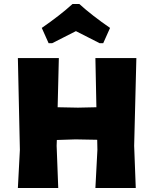

<svg xmlns="http://www.w3.org/2000/svg" viewBox="-20 -936 751 956"><path d="M222 -721 188 -797Q278 -859 341 -916H375Q438 -859 528 -797L494 -721H476Q457 -731 417 -751Q377 -771 358 -781Q338 -771 299 -751Q260 -731 240 -721ZM273 -647 267 -402 368 -400 460 -402 455 -647H659L648 -210L656 0H455L465 -190L464 -240L356 -242L263 -239L262 -210L270 0H69L79 -190L69 -647Z"/></svg>

Font: Alegreya Sans Black
Style: Regular
Weight: 900
Designer: Juan Pablo del Peral
Foundry: Huerta Tipografica
Version: Version 2.007